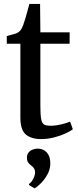

<svg xmlns="http://www.w3.org/2000/svg" viewBox="-20 -710 406 994"><path d="M192.5 10Q141.5 10 113.5 -14Q85.5 -38 85.5 -101V-483.5H15V-523.5Q24 -526 35.8 -529Q47.5 -532 58 -535.2Q68.5 -538.5 73.5 -542Q80 -546.5 84.5 -551.5Q89 -556.5 92.8 -563.8Q96.5 -571 100 -580Q104.5 -592 110.8 -613Q117 -634 122.8 -655.2Q128.5 -676.5 132 -689.5H187.5L189 -542.5H340.5V-483.5H189V-162.5Q189 -115 193.2 -93Q197.5 -71 209 -65Q220.5 -59 243 -59Q268 -59 297.8 -66.2Q327.5 -73.5 343 -80.5L357 -41Q342.5 -29.5 316.2 -17.8Q290 -6 257.8 2Q225.5 10 192.5 10ZM240.5 135Q240.5 167 225 194.2Q209.5 221.5 190.2 240.2Q171 259 159.5 265H158.5L130.5 248L130 242.5Q143.5 233.5 152.5 215Q161.5 196.5 161.5 183.5Q161.5 169.5 155.5 161Q149.5 152.5 140.5 146Q132 140 125.8 131.2Q119.5 122.5 119.5 107Q119.5 89 128.5 78.8Q137.5 68.5 150.2 64Q163 59.5 172.5 59.5H175Q204.5 59.5 222.5 79.5Q240.5 99.5 240.5 135Z"/></svg>

Font: Merriweather 48pt
Style: Regular
Weight: 400
Version: Version 2.100